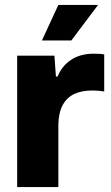

<svg xmlns="http://www.w3.org/2000/svg" viewBox="-20 -763 454 783"><path d="M50 0V-536H202L208 -451H215Q232 -494 270 -519Q308 -544 361 -544Q374 -544 385 -543.5Q396 -543 405 -541V-390Q394 -392 381.5 -393Q369 -394 357 -394Q314 -394 283.5 -380Q253 -366 236 -335Q219 -304 218 -255V0ZM151 -598 218 -743H380L271 -598Z"/></svg>

Font: Mona Sans Expanded
Style: Bold
Weight: 700
Width: 7
Designer: Deni Anggara
Foundry: GitHub
Version: Version 2.000